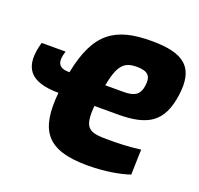

<svg xmlns="http://www.w3.org/2000/svg" viewBox="-144 -839 1023 988"><g transform="rotate(20 368.0 -345.5)"><path d="M525 -703C328 -703 227 -640 181 -407C124 -407 104 -431 126 -500H-5C-46 -356 4 -289 164 -288C144 -79 204 12 432 12C530 12 615 -5 660 -21L664 -159C594 -150 539 -149 489 -149C384 -149 350 -158 361 -288H489C653 -288 729 -335 751 -488C773 -645 705 -703 525 -703ZM572 -477C565 -424 537 -407 477 -407H377C399 -522 428 -552 498 -552C560 -552 579 -529 572 -477Z"/></g></svg>

Font: Exo 2 Extra Bold
Style: Italic
Weight: 800
Italic angle: -8°
Designer: Natanael Gama
Version: Version 1.001;PS 001.001;hotconv 1.0.88;makeotf.lib2.5.64775